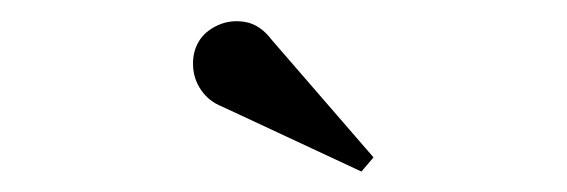

<svg xmlns="http://www.w3.org/2000/svg" viewBox="-20 -1003 540 183"><path d="M324.5 -839.5 191.5 -901.5Q179 -906.5 171.8 -917Q164.5 -927.5 164 -940.5Q163.5 -953.5 169.5 -963.5Q175.5 -973.5 187.8 -979Q200 -984.5 214 -982Q228 -979.5 239 -965L336 -853Z"/></svg>

Font: Bodoni Moda Medium
Style: Regular
Weight: 500
Designer: Owen Earl
Foundry: indestructible type
Version: Version 2.005